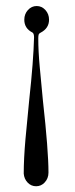

<svg xmlns="http://www.w3.org/2000/svg" viewBox="-20 -612 253 644"><path d="M103 -591.8Q120.1 -591.8 132.3 -578.4Q144.5 -564.9 144.5 -545.9Q144.5 -517.1 116.2 -502.4Q110.4 -499.5 109.4 -494.9Q108.4 -490.2 108.4 -482.9Q108.4 -440.4 113.3 -387.2Q118.2 -334 124 -273.9Q142.6 -106.9 142.6 -33.2Q142.6 -13.2 129.4 0.5Q117.7 12.7 101.1 12.7Q84.5 12.7 72.8 0.5Q61 -11.7 59.6 -29.8Q59.6 -78.6 65.4 -145.3Q71.3 -211.9 78.1 -277.8Q92.3 -407.2 94.2 -486.8Q94.2 -499.5 88.9 -502.9Q61.5 -516.6 61.5 -545.9Q61.5 -564.9 73.7 -578.4Q85.9 -591.8 103 -591.8Z"/></svg>

Font: Quaaykop
Style: Regular
Weight: 400
Designer: Tup Wanders
Foundry: Free font, DO NOT SELL
Version: Version 1.00;July 31, 2023;FontCreator 11.5.0.2430 64-bit